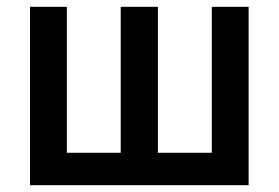

<svg xmlns="http://www.w3.org/2000/svg" viewBox="-20 -543 817 563"><path d="M68 0V-523H176V-95H334V-523H443V-95H601V-523H709V0Z"/></svg>

Font: Oxford Sans SemiBold
Style: Regular
Weight: 600
Designer: Matt McInerney, Pablo Impallari, Rodrigo Fuenzalida
Foundry: Matt McInerney, Pablo Impallari, Rodrigo Fuenzalida
Version: Version 3.000g; ttfautohint (v1.5) -l 8 -r 28 -G 28 -x 14 -D